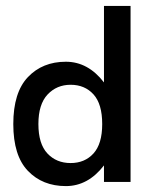

<svg xmlns="http://www.w3.org/2000/svg" viewBox="-20 -616 512 650"><path d="M332 -596H422V0H332V-56Q278 14 203 14Q124 14 74.5 -37.5Q25 -89 25 -196Q25 -303 74.5 -355Q124 -407 203 -407Q278 -407 332 -337ZM326 -196Q326 -264 296.5 -296.5Q267 -329 219 -329Q172 -329 141 -296Q110 -263 110 -196Q110 -129 140.5 -96.5Q171 -64 219 -64Q267 -64 296.5 -96.5Q326 -129 326 -196Z"/></svg>

Font: MB Grotesk
Style: Regular
Weight: 400
Designer: Nawras Khrais
Foundry: Nawras Khrais
Version: Version 1.000;PS 001.000;hotconv 1.0.88;makeotf.lib2.5.64775